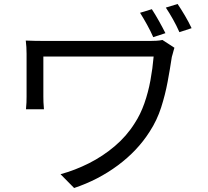

<svg xmlns="http://www.w3.org/2000/svg" viewBox="-20 -879 1040 961"><path d="M740 -833Q757 -807 775.5 -774Q794 -741 808 -713L747 -693Q734 -723 716 -755.5Q698 -788 681 -815ZM869 -859Q886 -834 905.5 -801Q925 -768 939 -738L878 -718Q864 -750 846 -782Q828 -814 810 -841ZM853 -640Q852 -636 849 -626.5Q846 -617 844 -608Q842 -599 840 -594Q831 -534 819 -469.5Q807 -405 786.5 -341Q766 -277 729 -220Q668 -124 569.5 -51Q471 22 351 62L283 -7Q356 -27 425.5 -62Q495 -97 554.5 -147.5Q614 -198 654 -262Q683 -306 702.5 -361.5Q722 -417 733 -477Q744 -537 749 -596Q737 -596 705 -596Q673 -596 628 -596Q583 -596 531 -596Q479 -596 427 -596Q375 -596 328.5 -596Q282 -596 247 -596Q212 -596 197 -596Q197 -588 197 -568Q197 -548 197 -522.5Q197 -497 197 -471.5Q197 -446 197 -426Q197 -406 197 -396Q197 -385 197.5 -368Q198 -351 200 -332H110Q112 -351 112.5 -366.5Q113 -382 113 -396Q113 -408 113 -436Q113 -464 113 -498.5Q113 -533 113 -563.5Q113 -594 113 -610Q113 -627 112 -643.5Q111 -660 109 -676Q130 -675 157 -674.5Q184 -674 216 -674Q223 -674 251.5 -674Q280 -674 322.5 -674Q365 -674 414.5 -674Q464 -674 514.5 -674Q565 -674 609.5 -674Q654 -674 685.5 -674Q717 -674 730 -674Q746 -674 763 -675Q780 -676 793 -679Z"/></svg>

Font: Noto Sans HK
Style: Regular
Weight: 400
Designer: Ryoko NISHIZUKA 西塚涼子 (kana, bopomofo & ideographs); Paul D. Hunt (Latin, Greek & Cyrillic); Sandoll Communications 산돌커뮤니
Foundry: Adobe
Version: Version 2.004-H2;hotconv 1.0.118;makeotfexe 2.5.65603